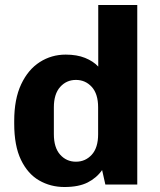

<svg xmlns="http://www.w3.org/2000/svg" viewBox="-20 -740 640 770"><path d="M238.5 10Q182.5 10 136.8 -16.5Q91 -43 64 -99.2Q37 -155.5 37 -244V-255Q37 -343 65 -402.2Q93 -461.5 139.8 -491.2Q186.5 -521 243.5 -521Q288.5 -521 321.2 -507.8Q354 -494.5 374 -473V-720H530.5V0H402.5L389.5 -58Q367.5 -26.5 331.5 -8.2Q295.5 10 238.5 10ZM284.5 -91.5Q322.5 -91.5 348 -119.5Q373.5 -147.5 373.5 -201.5V-309.5Q373.5 -363.5 348 -391.5Q322.5 -419.5 284.5 -419.5Q246.5 -419.5 221.2 -391.2Q196 -363 196 -309.5V-202Q196 -148 221.2 -119.8Q246.5 -91.5 284.5 -91.5Z"/></svg>

Font: Chivo Mono Medium
Style: Regular
Weight: 500
Monospace: yes
Designer: Hector Gatti
Foundry: Omnibus-Type
Version: Version 1.008